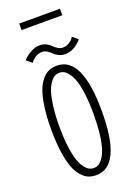

<svg xmlns="http://www.w3.org/2000/svg" viewBox="-190 -1099 830 1182"><g transform="rotate(-20 225.0 -508.0)"><path d="M98.5 -1028.5H365.5V-986H98.5ZM301 -754.5Q278.5 -754.5 259.5 -764.2Q240.5 -774 229.2 -785.5Q218 -797 202.5 -806.8Q187 -816.5 170.5 -816.5Q156.5 -816.5 143.8 -812Q131 -807.5 122.2 -801Q113.5 -794.5 107 -788Q100.5 -781.5 97.5 -777L94.5 -772.5L59.5 -802Q62.5 -807 75.5 -819.2Q88.5 -831.5 116 -845.8Q143.5 -860 171 -860Q193.5 -860 212.5 -850.2Q231.5 -840.5 242.8 -828.8Q254 -817 269.5 -807.2Q285 -797.5 301.5 -797.5Q323.5 -797.5 342 -808.8Q360.5 -820 368 -831L375.5 -842L410.5 -811.5Q406.5 -806.5 399.5 -799.8Q392.5 -793 377.8 -781.2Q363 -769.5 342.5 -762Q322 -754.5 301 -754.5ZM227 11Q199.5 11 177 2.2Q154.5 -6.5 132.2 -31Q110 -55.5 94.8 -94.5Q79.5 -133.5 70 -198Q60.5 -262.5 60.5 -348Q60.5 -433 70 -497.5Q79.5 -562 94.8 -601Q110 -640 132.2 -664.2Q154.5 -688.5 177 -697.2Q199.5 -706 227 -706Q392.5 -706 392.5 -348Q392.5 11 227 11ZM338.5 -348Q338.5 -421 331.5 -477.5Q324.5 -534 313.5 -567.8Q302.5 -601.5 287.2 -622.8Q272 -644 257.5 -651.8Q243 -659.5 227 -659.5Q211 -659.5 196.2 -651.8Q181.5 -644 166 -622.8Q150.5 -601.5 139.5 -567.8Q128.5 -534 121.2 -477.5Q114 -421 114 -348Q114 -274.5 121.2 -217.8Q128.5 -161 139.5 -127.5Q150.5 -94 166 -72.5Q181.5 -51 196.2 -43.2Q211 -35.5 227 -35.5Q243 -35.5 257.5 -43.2Q272 -51 287.2 -72.5Q302.5 -94 313.5 -127.5Q324.5 -161 331.5 -217.8Q338.5 -274.5 338.5 -348Z"/></g></svg>

Font: League Mono Condensed UltraLight
Style: Regular
Weight: 200
Width: 1
Designer: Tyler Finck
Foundry: The League of Moveable Type / Tyler Finck
Version: Version 2.210